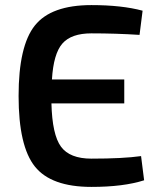

<svg xmlns="http://www.w3.org/2000/svg" viewBox="-20 -722 623 754"><path d="M534 -109 546 -14Q465 12 339 12Q181 12 117 -68Q53 -148 53 -345Q53 -542 117 -622Q181 -702 339 -702Q458 -702 540 -680L528 -585Q435 -591 339 -591Q260 -591 225 -551Q190 -511 184 -410H468V-316H182Q185 -193 219.5 -146Q254 -99 339 -99Q463 -99 534 -109Z"/></svg>

Font: Exo 2.0 Semi Bold
Style: Regular
Weight: 600
Designer: Natanael Gama
Version: Version 1.001;PS 001.001;hotconv 1.0.70;makeotf.lib2.5.58329